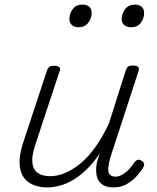

<svg xmlns="http://www.w3.org/2000/svg" viewBox="-20 -802 687 838"><path d="M187 16Q139 16 107 -5Q75 -26 67.5 -69Q60 -112 80 -176L185 -494Q189 -506 195.5 -510.5Q202 -515 216 -515Q232 -515 238.5 -509Q245 -503 240 -491L133 -167Q119 -125 121 -95Q123 -65 142.5 -49Q162 -33 200 -33Q229 -33 261.5 -46Q294 -59 328 -86Q362 -113 394 -157Q426 -201 455 -262L529 -495Q534 -508 540 -512Q546 -516 560 -516Q576 -516 582.5 -510.5Q589 -505 585 -493L461 -113Q454 -87 452.5 -68Q451 -49 459.5 -40Q468 -31 483 -31Q499 -31 515 -40.5Q531 -50 544.5 -64.5Q558 -79 567 -94Q572 -101 579.5 -104Q587 -107 597 -101Q608 -94 609 -86.5Q610 -79 605 -71Q594 -52 575 -31.5Q556 -11 531.5 2.5Q507 16 476 16Q452 16 436 8.5Q420 1 411 -13Q402 -27 400 -48.5Q398 -70 404 -97L415 -132Q387 -90 357 -61.5Q327 -33 297 -15.5Q267 2 238.5 9Q210 16 187 16ZM323 -683Q305 -683 294 -692.5Q283 -702 283 -719Q283 -743 297.5 -762.5Q312 -782 340 -782Q358 -782 369 -773Q380 -764 380 -745Q380 -722 365 -702.5Q350 -683 323 -683ZM552 -683Q534 -683 522.5 -692.5Q511 -702 511 -719Q511 -743 526.5 -762.5Q542 -782 569 -782Q586 -782 597.5 -773Q609 -764 609 -745Q609 -722 594.5 -702.5Q580 -683 552 -683Z"/></svg>

Font: Playwrite CO ExtraLight
Style: Regular
Weight: 250
Version: Version 1.002